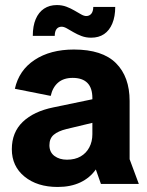

<svg xmlns="http://www.w3.org/2000/svg" viewBox="-20 -731 585 763"><path d="M209.3 12Q127.9 12 77.5 -29.2Q27 -70.3 27 -138.1Q27 -205.2 70.6 -246.8Q114.1 -288.4 192.1 -304.3L396.1 -346.7V-254.6L243.8 -218.1Q211.1 -210.1 193.7 -195.5Q176.4 -180.9 176.4 -153.9Q176.4 -126.1 196.4 -111.2Q216.4 -96.4 246 -96.4Q278.2 -96.4 300.5 -109.4Q322.8 -122.3 334.9 -145.3Q347.1 -168.3 347.1 -197.7V-341.1Q347.1 -381.5 327.3 -401.5Q307.4 -421.5 268.8 -421.5Q233 -421.5 211.1 -402.9Q189.2 -384.3 181.5 -349.9L39.1 -378.2Q55.3 -451.9 117.7 -493Q180.1 -534.2 273.8 -534.2Q386.6 -534.2 440.9 -480Q495.1 -425.9 495.1 -329.8V-98.3L531.7 0H381.1L360.8 -57.6Q337.3 -24.1 299 -6Q260.7 12 209.3 12ZM342.1 -581.2Q321.6 -581.2 304.2 -587.7Q286.8 -594.3 272 -603Q257.3 -611.7 245.7 -618.2Q234 -624.8 225.2 -624.8Q212.2 -624.8 205 -615.9Q197.8 -607.1 197.5 -588.4H110.3Q110.3 -627.7 121.9 -655Q133.5 -682.3 155 -696.6Q176.5 -710.9 205.9 -710.9Q226.3 -710.9 243.8 -704.4Q261.2 -697.8 275.9 -689.1Q290.7 -680.4 302.3 -673.9Q313.9 -667.3 322.8 -667.3Q335.3 -667.3 342.9 -676.5Q350.4 -685.7 350.7 -703.4H437.9Q437.9 -665.2 426.3 -637.5Q414.7 -609.8 393.6 -595.5Q372.4 -581.2 342.1 -581.2Z"/></svg>

Font: TikTok Sans Light
Style: Regular
Weight: 300
Version: Version 4.000